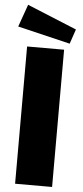

<svg xmlns="http://www.w3.org/2000/svg" viewBox="-63 -1000 446 1034"><g transform="rotate(5 160.0 -483.0)"><path d="M260 -742V0H60V-742ZM314 -856 287 -777 3 -845 46 -966Z"/></g></svg>

Font: Morrison Black
Style: Regular
Weight: 900
Designer: Pablo Impallari, Rodrigo Fuenzalida (Modified by Dan O. Williams)
Version: Version 0.03;June 6, 2019;FontCreator 11.5.0.2425 64-bit; tt